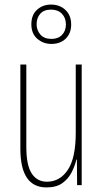

<svg xmlns="http://www.w3.org/2000/svg" viewBox="-20 -809 448 839"><path d="M337 -527V0H317L316 -112H314Q307 -83 292.5 -55Q278 -27 252 -8.5Q226 10 183 10Q69 10 69 -159V-527H95V-167Q95 -87 118.5 -51Q142 -15 185 -15Q242 -15 276.5 -67Q311 -119 311 -228V-527ZM205 -617Q169 -617 143 -639.5Q117 -662 117 -703Q117 -744 142 -766.5Q167 -789 203 -789Q241 -789 266 -765.5Q291 -742 291 -702Q291 -663 267 -640Q243 -617 205 -617ZM205 -639Q234 -639 251 -656.5Q268 -674 268 -702Q268 -731 250.5 -749Q233 -767 203 -767Q172 -767 156 -749Q140 -731 140 -703Q140 -677 156.5 -658Q173 -639 205 -639Z"/></svg>

Font: Noto Sans Lao ExtraCondensed Thin
Style: Regular
Weight: 100
Width: 2
Designer: Monotype Design Team
Foundry: Monotype Imaging Inc.
Version: Version 2.003; ttfautohint (v1.8.4.7-5d5b)